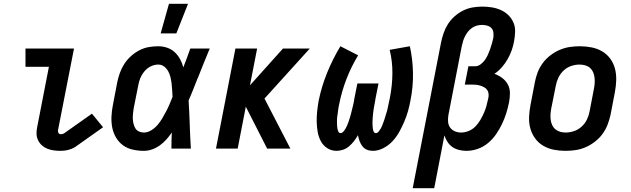

<svg xmlns="http://www.w3.org/2000/svg" viewBox="-20 -787 3340 1017"><path d="M300 12Q282 12 264 9.5Q246 7 230 0.5Q214 -6 201.5 -17.5Q189 -29 181.5 -44.5Q174 -60 173.5 -78Q173 -96 177 -114L239 -433H115V-530H372L287 -96Q286 -89 290 -82.5Q294 -76 301 -76Q305 -76 310 -77Q315 -78 320 -81L467 -185L526 -113L379 -9Q370 -3 360 1Q350 5 340 7.5Q330 10 320 11Q310 12 300 12Z M742 12Q712 12 683 5.5Q654 -1 631.5 -17.5Q609 -34 594.5 -58.5Q580 -83 574.5 -111.5Q569 -140 570.5 -170.5Q572 -201 578 -231L601 -351Q606 -376 615 -401Q624 -426 638.5 -448.5Q653 -471 673.5 -489.5Q694 -508 718 -520.5Q742 -533 767.5 -537.5Q793 -542 818 -542Q843 -542 866 -534Q889 -526 906 -510Q923 -494 934 -473.5Q945 -453 951 -430Q961 -455 970 -480Q979 -505 988 -530H1091Q1075 -491 1059 -452Q1043 -413 1028 -374L1027 -373Q1015 -343 1003.5 -313.5Q992 -284 979 -255Q983 -191 985 -127.5Q987 -64 991 0H888Q888 -21 888.5 -42.5Q889 -64 890 -85Q877 -66 861.5 -48.5Q846 -31 826.5 -17Q807 -3 785.5 4.5Q764 12 742 12ZM742 -85Q762 -85 781.5 -97Q801 -109 814.5 -125Q828 -141 839 -159.5Q850 -178 860 -197Q870 -216 878 -235Q886 -254 894 -274Q893 -291 892 -309Q891 -327 889 -344Q887 -361 883 -378Q879 -395 871 -409.5Q863 -424 849.5 -434.5Q836 -445 818 -445Q798 -445 778.5 -435.5Q759 -426 745 -409Q731 -392 723 -372.5Q715 -353 712 -333L688 -213Q686 -199 684.5 -185Q683 -171 683.5 -157.5Q684 -144 687.5 -130.5Q691 -117 697.5 -106.5Q704 -96 716 -90.5Q728 -85 742 -85Z M831 -610 875 -767H976L914 -610Z M1124 0 1227 -530H1342L1304 -335L1479 -530H1621L1381 -265L1518 0H1395L1282 -222L1239 0Z M1763 12Q1735 12 1713 -2.5Q1691 -17 1679 -40Q1667 -63 1662.5 -89.5Q1658 -116 1657.5 -143Q1657 -170 1660 -198Q1663 -226 1668 -254Q1683 -328 1712.5 -401Q1742 -474 1783 -542L1877 -494Q1840 -433 1815 -368Q1790 -303 1777 -237Q1775 -229 1773.5 -220.5Q1772 -212 1771 -203.5Q1770 -195 1769 -187Q1768 -179 1766.5 -170.5Q1765 -162 1765 -154Q1765 -146 1765 -137.5Q1765 -129 1765.5 -121Q1766 -113 1767.5 -105Q1769 -97 1772.5 -89.5Q1776 -82 1784 -82Q1792 -82 1798.5 -89.5Q1805 -97 1809.5 -104.5Q1814 -112 1817.5 -120Q1821 -128 1824 -136Q1827 -144 1829.5 -152Q1832 -160 1834.5 -168Q1837 -176 1839 -184Q1841 -192 1843 -200Q1845 -208 1847 -216Q1849 -224 1851 -232.5Q1853 -241 1854.5 -249Q1856 -257 1857 -265L1873 -345H1985L1969 -265Q1968 -257 1966.5 -249Q1965 -241 1963.5 -233Q1962 -225 1960.5 -216.5Q1959 -208 1958 -200Q1957 -192 1956 -184Q1955 -176 1954.5 -168Q1954 -160 1953.5 -152Q1953 -144 1953 -136Q1953 -128 1953.5 -120Q1954 -112 1955 -104.5Q1956 -97 1959.5 -89.5Q1963 -82 1971 -82Q1979 -82 1985.5 -90Q1992 -98 1996.5 -105.5Q2001 -113 2004 -121Q2007 -129 2010 -137Q2013 -145 2016 -153.5Q2019 -162 2021 -170Q2023 -178 2026 -186Q2029 -194 2031 -202.5Q2033 -211 2034.5 -219Q2036 -227 2038 -235.5Q2040 -244 2041.5 -252Q2043 -260 2045 -268Q2058 -334 2058.5 -398.5Q2059 -463 2044 -523L2151 -542Q2166 -474 2167.5 -401Q2169 -328 2154 -254Q2149 -226 2141 -198Q2133 -170 2121.5 -143Q2110 -116 2095.5 -89.5Q2081 -63 2060 -40Q2039 -17 2011 -2.5Q1983 12 1955 12Q1938 12 1923.5 6Q1909 0 1899.5 -12.5Q1890 -25 1884.5 -40Q1879 -55 1876 -71Q1867 -55 1855.5 -40Q1844 -25 1829.5 -12.5Q1815 0 1797.5 6Q1780 12 1763 12Z M2166 210 2316 -561Q2321 -586 2329.5 -611Q2338 -636 2352.5 -659Q2367 -682 2388 -700.5Q2409 -719 2433 -731Q2457 -743 2483 -747.5Q2509 -752 2534 -752Q2560 -752 2585 -748Q2610 -744 2632.5 -734Q2655 -724 2672 -707.5Q2689 -691 2699 -669Q2709 -647 2708.5 -621Q2708 -595 2703 -569Q2699 -545 2690.5 -521Q2682 -497 2669 -474Q2656 -451 2638.5 -431Q2621 -411 2599 -396Q2621 -388 2640 -374Q2659 -360 2670 -339.5Q2681 -319 2681 -294Q2681 -269 2676 -243Q2670 -214 2661 -185.5Q2652 -157 2638.5 -129Q2625 -101 2607 -75Q2589 -49 2564 -28.5Q2539 -8 2509.5 2Q2480 12 2451 12Q2430 12 2410.5 7Q2391 2 2376 -8.5Q2361 -19 2350.5 -35Q2340 -51 2334 -70L2280 210ZM2422 -85Q2442 -85 2462 -93Q2482 -101 2497 -116Q2512 -131 2523 -149.5Q2534 -168 2542.5 -187Q2551 -206 2556.5 -225.5Q2562 -245 2566 -265Q2569 -277 2568 -289Q2567 -301 2561 -310Q2555 -319 2545 -324.5Q2535 -330 2524 -333.5Q2513 -337 2501.5 -338Q2490 -339 2478 -339H2442L2461 -436H2497Q2512 -436 2525.5 -446Q2539 -456 2548.5 -469.5Q2558 -483 2564.5 -497.5Q2571 -512 2576 -526.5Q2581 -541 2585.5 -556Q2590 -571 2593 -586Q2595 -600 2593.5 -614Q2592 -628 2583.5 -637.5Q2575 -647 2561.5 -651Q2548 -655 2534 -655Q2520 -655 2506.5 -651.5Q2493 -648 2480.5 -639.5Q2468 -631 2459 -619.5Q2450 -608 2443.5 -595.5Q2437 -583 2433 -569.5Q2429 -556 2426 -543L2355 -177Q2352 -159 2353.5 -141.5Q2355 -124 2364.5 -111Q2374 -98 2389.5 -91.5Q2405 -85 2422 -85Z M2975 12Q2943 12 2913 6Q2883 0 2857.5 -15Q2832 -30 2814.5 -54Q2797 -78 2789 -107Q2781 -136 2782.5 -168Q2784 -200 2790 -231L2813 -351Q2818 -378 2828 -404Q2838 -430 2855 -453Q2872 -476 2895.5 -494Q2919 -512 2945 -523Q2971 -534 2997.5 -538Q3024 -542 3051 -542Q3083 -542 3113.5 -536Q3144 -530 3169.5 -515Q3195 -500 3212.5 -476Q3230 -452 3237.5 -423Q3245 -394 3244 -362Q3243 -330 3237 -299L3214 -179Q3208 -152 3198 -126Q3188 -100 3171 -77Q3154 -54 3130.5 -36Q3107 -18 3081.5 -7Q3056 4 3029 8Q3002 12 2975 12ZM2977 -85Q2998 -85 3020.5 -92.5Q3043 -100 3061 -116.5Q3079 -133 3089 -154Q3099 -175 3103 -197L3126 -317Q3129 -332 3130 -347.5Q3131 -363 3129 -378Q3127 -393 3121 -406Q3115 -419 3104.5 -428Q3094 -437 3079.5 -441Q3065 -445 3049 -445Q3028 -445 3005.5 -437.5Q2983 -430 2965.5 -413.5Q2948 -397 2938 -376Q2928 -355 2924 -333L2900 -213Q2897 -198 2896 -182.5Q2895 -167 2897 -152Q2899 -137 2905 -124Q2911 -111 2922 -102Q2933 -93 2947 -89Q2961 -85 2977 -85Z"/></svg>

Font: Lode
Style: Bold Italic
Weight: 700
Italic angle: -11°
Monospace: yes
Designer: Belleve Invis
Foundry: Belleve Invis
Version: Version 29.2.0; ttfautohint (v1.8.3)